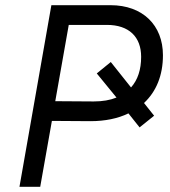

<svg xmlns="http://www.w3.org/2000/svg" viewBox="-20 -720 657 740"><path d="M518 -229 574 -274 535 -323C582 -367 608 -429 608 -507C608 -623 530 -700 406 -700H178L55 0H135L180 -254L329 -253C384 -253 434 -263 475 -283ZM193 -330 245 -624H392C477 -624 524 -578 524 -501C524 -452 511 -412 485 -383L407 -481L353 -437L429 -344C404 -334 375 -329 341 -329Z"/></svg>

Font: Fixel Display
Style: Italic
Weight: 400
Italic angle: -10°
Designer: AlfaBravo + MacPaw
Foundry: Kyrylo Tkachov, Marchela Mozhyna, Serhii Makarenko, Maria Weinstein, Zakhar Kryvoshyya
Version: Version 1.210;Glyphs 3.2 (3217)